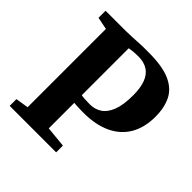

<svg xmlns="http://www.w3.org/2000/svg" viewBox="-196 -902 1056 1056"><g transform="rotate(45 332.0 -374.5)"><path d="M110 -64.5V-673.5L38 -688V-743H195.5Q219.5 -743 244 -744.5Q268.5 -746 297.8 -747.5Q327 -749 365.5 -748.5Q472 -749 532.8 -722.8Q593.5 -696.5 619 -646.5Q644.5 -596.5 644.5 -524.5Q644.5 -440.5 609.8 -381.2Q575 -322 508.8 -291Q442.5 -260 348 -260Q333.5 -260 318 -260.5Q302.5 -261 291 -261.8Q279.5 -262.5 274.5 -263V-64.5L396.5 -52.5V0H35V-52.5ZM274 -322Q283.5 -320 300.5 -318.8Q317.5 -317.5 341.5 -317.5Q379 -317.5 409 -336.8Q439 -356 456.8 -400.8Q474.5 -445.5 474.5 -521.5Q474.5 -578 460.5 -616.2Q446.5 -654.5 417.2 -673.8Q388 -693 342.5 -693Q325 -693 312.8 -692Q300.5 -691 291.8 -689.8Q283 -688.5 274 -687Z"/></g></svg>

Font: Merriweather 48pt ExtraBold
Style: Regular
Weight: 800
Version: Version 2.100